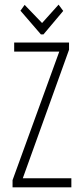

<svg xmlns="http://www.w3.org/2000/svg" viewBox="-20 -806 353 826"><path d="M34 0V-31L235 -584H41V-623H277V-592L78 -39H287V0ZM232 -786 252 -759 167 -658H156L68 -760L86 -785L161 -707Z"/></svg>

Font: Inconsolata ExtraCondensed Light
Style: Regular
Weight: 300
Width: 2
Monospace: yes
Designer: Raph Levien, Cyreal, Brenton Simpson
Foundry: Raph Levien, Cyreal, Google
Version: Version 3.100; ttfautohint (v1.8.4.7-5d5b)